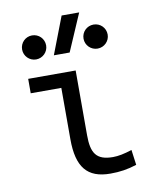

<svg xmlns="http://www.w3.org/2000/svg" viewBox="-89 -863 763 941"><g transform="rotate(-10 293.0 -392.5)"><path d="M384.3 9.8C431.6 9.8 470.7 3.9 515.6 -10.7L505.4 -86.4C466.3 -73.7 437 -67.9 410.6 -67.9C327.1 -67.9 303.7 -106.9 303.7 -195.3V-517.6H67.4V-445.8H219.7V-190.4C219.7 -51.3 269 9.8 384.3 9.8ZM211.4 -609.4H290L370.1 -794.9H282.7ZM428.7 -604.5C461.9 -604.5 488.8 -631.3 488.8 -664.1C488.8 -697.8 461.9 -724.1 428.7 -724.1C395.5 -724.1 368.7 -697.8 368.7 -664.1C368.7 -631.3 395.5 -604.5 428.7 -604.5ZM122.6 -604.5C155.8 -604.5 182.6 -631.3 182.6 -664.1C182.6 -697.8 155.8 -724.1 122.6 -724.1C89.8 -724.1 63 -697.8 63 -664.1C63 -631.3 89.8 -604.5 122.6 -604.5Z"/></g></svg>

Font: Cascadia Code SemiLight
Style: Regular
Weight: 350
Monospace: yes
Designer: Aaron Bell
Foundry: Saja Typeworks
Version: Version 2404.023